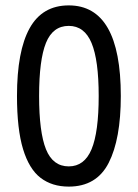

<svg xmlns="http://www.w3.org/2000/svg" viewBox="-20 -774 512 712"><path d="M428 -418Q428 -258 383 -170Q338 -82 235 -82Q173 -82 130.5 -114.5Q88 -147 65.5 -221Q43 -295 43 -418Q43 -585 90 -669.5Q137 -754 235 -754Q428 -754 428 -418ZM125 -418Q125 -284 150.5 -220.5Q176 -157 235 -157Q293 -157 319.5 -220.5Q346 -284 346 -418Q346 -551 319.5 -614.5Q293 -678 235 -678Q176 -678 150.5 -615Q125 -552 125 -418Z"/></svg>

Font: Noto Sans Telugu UI Condensed
Style: Regular
Weight: 400
Width: 3
Designer: Jelle Bosma - Monotype Design Team
Foundry: Monotype Imaging Inc.
Version: Version 2.006; ttfautohint (v1.8.4.7-5d5b)